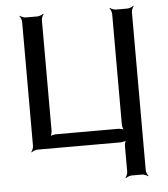

<svg xmlns="http://www.w3.org/2000/svg" viewBox="-57 -711 821 939"><g transform="rotate(-5 353.5 -241.5)"><path d="M623 146V-629C623 -638 629 -653 634 -658L632 -660C627 -655 612 -649 603 -649H546C537 -649 522 -655 517 -660L515 -658C520 -653 526 -638 526 -629V-87C526 -78 530 -61 535 -56L537 -58C532 -63 515 -67 506 -67H201C192 -67 175 -63 170 -58L172 -56C177 -61 181 -78 181 -87V-629C181 -638 187 -653 192 -658L190 -660C185 -655 170 -649 161 -649H104C95 -649 80 -655 75 -660L73 -658C78 -653 84 -638 84 -629V-20C84 -11 78 4 73 9L75 11C80 6 95 0 104 0H512C521 0 538 -4 543 -9L541 -11C536 -6 532 11 532 20V146C532 155 526 170 521 175L523 177C528 172 543 166 552 166H603C612 166 627 172 632 177L634 175C629 170 623 155 623 146Z"/></g></svg>

Font: Gamestation Storm
Style: Regular
Weight: 400
Designer: Jonas Hecksher
Foundry: Jonas Hecksher, Playtypeª, e-types AS
Version: Version 1.003